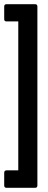

<svg xmlns="http://www.w3.org/2000/svg" viewBox="-23 -734 230 914"><path d="M8 160Q-3 160 -3 149V89Q-3 77 8 77H64V-632H8Q-3 -632 -3 -643V-703Q-3 -714 8 -714H144Q155 -714 155 -703V149Q155 160 144 160Z"/></svg>

Font: Sofia Sans Extra Condensed
Style: Bold
Weight: 700
Designer: Botio Nikoltchev, Ani Petrova
Foundry: lettersoup
Version: Version 4.101